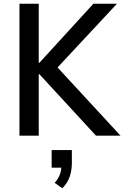

<svg xmlns="http://www.w3.org/2000/svg" viewBox="-20 -725 664 1026"><path d="M84 0V-705H187V-389H190L479 -705H605L261 -336L265 -389L624 0H493L190 -329H187V0ZM313 281 272 252Q292 230 300 207.5Q308 185 308 158L328 171H256V77H364V145Q364 185 352.5 219Q341 253 313 281Z"/></svg>

Font: Nunito Sans 10pt SemiCondensed SemiBold
Style: Regular
Weight: 600
Width: 4
Designer: Vernon Adams
Foundry: Vernon Adams
Version: Version 3.101;gftools[0.9.27]